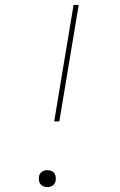

<svg xmlns="http://www.w3.org/2000/svg" viewBox="-20 -755 490 783"><path d="M201 -260 280 -735H301L222 -260ZM173 8Q165 8 157.5 5Q150 2 145 -4Q140 -10 139 -18.5Q138 -27 139 -35Q140 -41 143 -46Q146 -51 151 -54.5Q156 -58 161.5 -59.5Q167 -61 173 -61Q181 -61 189 -58Q197 -55 201.5 -49Q206 -43 207 -34.5Q208 -26 207 -18Q206 -12 203 -7Q200 -2 195 1.5Q190 5 184.5 6.5Q179 8 173 8Z"/></svg>

Font: Iosevka Etoile Thin Oblique
Style: Regular
Weight: 100
Italic angle: -9°
Designer: Belleve Invis
Foundry: Belleve Invis
Version: Version 15.5.2; ttfautohint (v1.8.4)